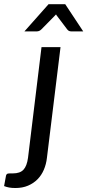

<svg xmlns="http://www.w3.org/2000/svg" viewBox="-109 -738 427 939"><path d="M0 0ZM187 -507.5 120.5 34Q117 65 105.5 92Q94 119 74.5 138.8Q55 158.5 28 170Q1 181.5 -33.5 181.5Q-51 181.5 -63.8 179.2Q-76.5 177 -89 172L-79.5 120.5Q-78 116 -75.8 113.8Q-73.5 111.5 -69.8 110.8Q-66 110 -60.2 110Q-54.5 110 -46 110Q-11 110 5.8 92Q22.5 74 28 34L94 -507.5ZM298 -584.5H239.5Q234 -584.5 229 -586.5Q224 -588.5 219.5 -594.5L171.5 -658Q169.5 -660 168 -662.5Q166.5 -665 165 -667.5L156 -658L93.5 -594.5Q83.5 -584.5 71 -584.5H10.5L128.5 -717.5H210Z"/></svg>

Font: Lato Medium
Style: Italic
Weight: 500
Italic angle: -7°
Designer: Lukasz Dziedzic
Foundry: tyPoland Lukasz Dziedzic
Version: Version 2.006; 2014-01-15